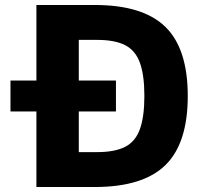

<svg xmlns="http://www.w3.org/2000/svg" viewBox="-20 -750 807 770"><path d="M22 -303V-427H445V-303ZM126 0V-730H360Q553 -730 643 -642.5Q733 -555 733 -365Q733 -175 643 -87.5Q553 0 360 0ZM370 -140Q440 -140 481.5 -161Q523 -182 541 -232Q559 -282 559 -365Q559 -449 541 -498.5Q523 -548 481.5 -569Q440 -590 370 -590H296V-140Z"/></svg>

Font: M PLUS 1 ExtraBold
Style: Regular
Weight: 800
Designer: Coji Morishita
Foundry: UNDERFOREST DESIGN
Version: Version 1.001